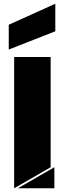

<svg xmlns="http://www.w3.org/2000/svg" viewBox="-20 -1011 348 1031"><path d="M27 -878V-745L277 -843V-991ZM252 -705H56V0L252 -113ZM272 0V-113L76 0Z"/></svg>

Font: Poppins STUK1
Style: Regular
Weight: 400
Designer: Jonny Pinhorn (original), Sammy Jo Hughes (modified version)
Foundry: Type Mafia
Version: Version 1.002;hotconv 1.0.109;makeotfexe 2.5.65596